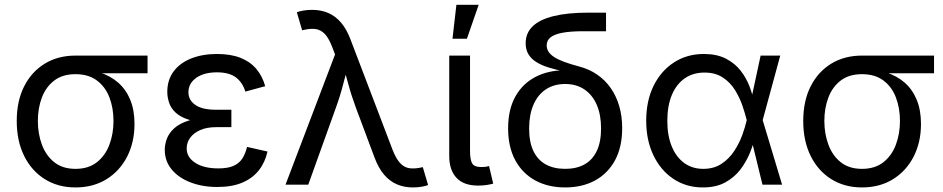

<svg xmlns="http://www.w3.org/2000/svg" viewBox="-20 -781 3990 812"><path d="M299.3 11.7Q225.1 11.7 168.9 -23.7Q112.8 -59.1 81.8 -122.3Q50.8 -185.5 50.8 -269.5Q50.8 -353.5 82 -415.5Q113.3 -477.5 169.2 -511.7Q225.1 -545.9 299.3 -545.9H604V-471.2H364.7L299.3 -467.3Q244.6 -467.3 209.5 -440.4Q174.3 -413.6 157.2 -368.7Q140.1 -323.7 140.1 -269.5Q140.1 -215.8 157.2 -169.4Q174.3 -123 209.5 -95Q244.6 -66.9 299.3 -66.9Q354.5 -66.9 390.1 -95.2Q425.8 -123.5 442.9 -169.7Q460 -215.8 460 -269.5Q460 -323.7 442.9 -368.7Q425.8 -413.6 390.1 -440.4Q354.5 -467.3 299.3 -467.3V-489.3Q355 -489.3 400.9 -474.9Q446.8 -460.4 479.7 -431.6Q512.7 -402.8 530.8 -359.1Q548.8 -315.4 548.8 -256.8Q548.8 -179.2 517.6 -118.4Q486.3 -57.6 430.2 -22.9Q374 11.7 299.3 11.7Z M899.4 9.8Q835.9 9.8 785.4 -9.8Q734.9 -29.3 705.8 -64.7Q676.8 -100.1 676.8 -147.5Q676.8 -169.9 685.5 -193.8Q694.3 -217.8 716.6 -238.3Q738.8 -258.8 779.1 -271.5Q819.3 -284.2 882.3 -284.2H958.5V-243.2H893.1Q855 -243.2 827.4 -231.2Q799.8 -219.2 784.7 -199Q769.5 -178.7 769.5 -153.3Q769.5 -115.7 805.9 -92.3Q842.3 -68.8 903.3 -68.8Q942.4 -68.8 966.6 -79.1Q990.7 -89.4 1004.2 -109.6Q1017.6 -129.9 1024.9 -159.7L1111.3 -140.1Q1101.1 -94.2 1074.5 -60.5Q1047.9 -26.9 1004.4 -8.5Q960.9 9.8 899.4 9.8ZM882.3 -261.7Q820.8 -261.7 782.2 -273.4Q743.7 -285.2 723.1 -304.4Q702.6 -323.7 695.1 -346.9Q687.5 -370.1 687.5 -392.1Q687.5 -442.9 714.1 -478.8Q740.7 -514.6 788.3 -533.7Q835.9 -552.7 897.9 -552.7Q955.6 -552.7 996.6 -536.6Q1037.6 -520.5 1063.5 -490.2Q1089.4 -460 1101.6 -416.5L1017.6 -393.6Q1006.3 -431.6 978 -453.4Q949.7 -475.1 897.5 -475.1Q842.8 -475.1 809.8 -451.7Q776.9 -428.2 776.9 -390.6Q776.9 -357.9 805.9 -337.4Q835 -316.9 893.1 -316.9H958.5V-261.7Z M1187.5 0 1397 -550.8 1385.7 -580.1Q1371.1 -619.1 1354 -637Q1336.9 -654.8 1315.7 -658Q1294.4 -661.1 1266.6 -654.8L1257.8 -652.8L1235.4 -729Q1243.7 -732.9 1261.7 -736.1Q1279.8 -739.3 1299.8 -739.3Q1337.9 -739.3 1368.4 -726.1Q1398.9 -712.9 1422.6 -685.1Q1446.3 -657.2 1462.9 -612.8L1640.1 -147.9Q1654.8 -109.9 1671.9 -91.6Q1689 -73.2 1710.4 -69.8Q1731.9 -66.4 1759.3 -72.3L1768.1 -74.2L1790.5 1.5Q1782.7 4.9 1765.4 8.3Q1748 11.7 1726.1 11.7Q1689 11.7 1658.4 -1.5Q1627.9 -14.6 1604.2 -42.5Q1580.6 -70.3 1564 -114.7L1485.8 -323.7Q1466.3 -376 1453.4 -424.1Q1440.4 -472.2 1425.8 -521H1458Q1443.8 -474.1 1431.2 -424.3Q1418.5 -374.5 1399.9 -323.7L1283.7 0Z M2002.4 3.9Q1940.9 3.9 1910.4 -29.1Q1879.9 -62 1879.9 -121.1V-545.9H1967.8V-143.1Q1967.8 -105.5 1976.8 -90.1Q1985.8 -74.7 2013.2 -74.7Q2027.3 -74.7 2034.7 -75.7Q2042 -76.7 2048.3 -78.6L2065.9 -4.4Q2054.2 -1 2037.1 1.5Q2020 3.9 2002.4 3.9ZM1893.6 -617.2 1910.2 -760.7H2004.4L1954.6 -617.2Z M2370.1 11.7Q2298.3 11.7 2243.9 -17.8Q2189.5 -47.4 2159.2 -103.3Q2128.9 -159.2 2128.9 -237.8Q2128.9 -317.4 2159.2 -372.1Q2189.5 -426.8 2243.9 -455.3Q2298.3 -483.9 2370.1 -483.9V-478Q2329.1 -486.3 2297.9 -496.3Q2266.6 -506.3 2245.6 -520.3Q2224.6 -534.2 2213.9 -553.2Q2203.1 -572.3 2203.1 -598.1Q2203.1 -641.1 2232.7 -669.7Q2262.2 -698.2 2321.3 -712.9Q2380.4 -727.5 2467.8 -727.5H2543V-648.9H2448.2Q2393.6 -648.9 2359.1 -642.6Q2324.7 -636.2 2308.3 -623Q2292 -609.9 2292 -588.9Q2292 -574.7 2299.6 -562.7Q2307.1 -550.8 2323.2 -540Q2339.4 -529.3 2365.7 -519.5Q2392.1 -509.8 2430.2 -499.5Q2471.7 -488.8 2505.1 -465.8Q2538.6 -442.9 2562.3 -409.4Q2585.9 -376 2598.6 -333Q2611.3 -290 2611.3 -238.8Q2611.3 -159.2 2581.1 -103.3Q2550.8 -47.4 2496.6 -17.8Q2442.4 11.7 2370.1 11.7ZM2370.1 -66.9Q2418 -66.9 2451.9 -85.7Q2485.8 -104.5 2503.9 -142.6Q2522 -180.7 2522 -237.8Q2522 -295.9 2503.7 -337.9Q2485.4 -379.9 2451.4 -402.8Q2417.5 -425.8 2370.1 -425.8Q2322.8 -425.8 2288.6 -403.1Q2254.4 -380.4 2236.1 -338.1Q2217.8 -295.9 2217.8 -237.8Q2217.8 -180.2 2235.8 -142.3Q2253.9 -104.5 2288.1 -85.7Q2322.3 -66.9 2370.1 -66.9Z M2952.6 11.7Q2882.3 11.7 2828.1 -24.4Q2773.9 -60.5 2743.4 -124.3Q2712.9 -188 2712.9 -270.5Q2712.9 -354 2743.9 -417.5Q2774.9 -481 2830.1 -516.8Q2885.3 -552.7 2956.5 -552.7Q3011.7 -552.7 3050 -533Q3088.4 -513.2 3112.8 -481.4Q3137.2 -449.7 3150.9 -412.8Q3164.6 -376 3170.4 -342.3H3202.1L3205.1 -274.4L3287.6 0H3204.6L3137.7 -274.4Q3131.3 -300.3 3119.9 -334Q3108.4 -367.7 3088.6 -399.9Q3068.8 -432.1 3037.1 -453.1Q3005.4 -474.1 2959 -474.1Q2911.1 -474.1 2875.7 -449.5Q2840.3 -424.8 2821.3 -379.2Q2802.2 -333.5 2802.2 -270Q2802.2 -208 2820.8 -162.4Q2839.4 -116.7 2873.5 -91.8Q2907.7 -66.9 2954.1 -66.9Q2999.5 -66.9 3031.7 -88.4Q3064 -109.9 3085.4 -142.8Q3106.9 -175.8 3119.4 -210.4Q3131.8 -245.1 3137.7 -271.5L3196.8 -545.9H3279.8L3205.1 -271.5L3202.1 -206.5H3174.8Q3167 -173.3 3151.9 -135.5Q3136.7 -97.7 3111.3 -64.2Q3085.9 -30.8 3047.1 -9.5Q3008.3 11.7 2952.6 11.7Z M3625.5 11.7Q3551.3 11.7 3495.1 -23.7Q3439 -59.1 3408 -122.3Q3377 -185.5 3377 -269.5Q3377 -353.5 3408.2 -415.5Q3439.5 -477.5 3495.4 -511.7Q3551.3 -545.9 3625.5 -545.9H3930.2V-471.2H3690.9L3625.5 -467.3Q3570.8 -467.3 3535.6 -440.4Q3500.5 -413.6 3483.4 -368.7Q3466.3 -323.7 3466.3 -269.5Q3466.3 -215.8 3483.4 -169.4Q3500.5 -123 3535.6 -95Q3570.8 -66.9 3625.5 -66.9Q3680.7 -66.9 3716.3 -95.2Q3752 -123.5 3769 -169.7Q3786.1 -215.8 3786.1 -269.5Q3786.1 -323.7 3769 -368.7Q3752 -413.6 3716.3 -440.4Q3680.7 -467.3 3625.5 -467.3V-489.3Q3681.2 -489.3 3727.1 -474.9Q3772.9 -460.4 3805.9 -431.6Q3838.9 -402.8 3856.9 -359.1Q3875 -315.4 3875 -256.8Q3875 -179.2 3843.8 -118.4Q3812.5 -57.6 3756.3 -22.9Q3700.2 11.7 3625.5 11.7Z"/></svg>

Font: Inter Variable
Style: Regular
Weight: 400
Designer: Rasmus Andersson
Foundry: rsms
Version: Version 4.001;git-9221beed3